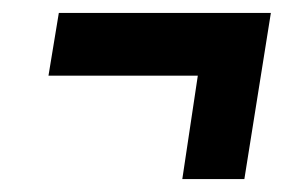

<svg xmlns="http://www.w3.org/2000/svg" viewBox="-20 -452 460 297"><path d="M55 -335 71 -432H399L358 -175H262L286 -335Z"/></svg>

Font: Georama SemiCondensed SemiBold
Style: Italic
Weight: 600
Width: 4
Italic angle: -9°
Designer: Jean-Baptiste Levee
Foundry: Production Type
Version: Version 1.000